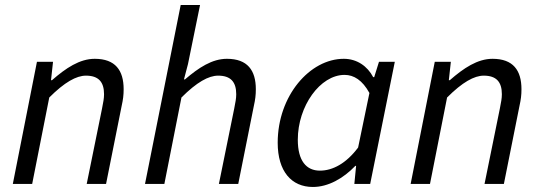

<svg xmlns="http://www.w3.org/2000/svg" viewBox="-20 -732 2149 764"><path d="M127 -486 31 0H108L176 -344C237 -405 284 -431 322 -431C372 -431 394 -406 394 -357C394 -340 391 -326 386 -300L325 0H402L464 -310C470 -337 472 -354 472 -377C472 -452 439 -498 357 -498C297 -498 242 -461 187 -413H183L191 -486Z M699 -712 557 0H634L702 -344C763 -405 810 -431 848 -431C898 -431 920 -406 920 -357C920 -340 917 -326 912 -300L851 0H928L990 -310C996 -337 998 -354 998 -377C998 -452 965 -498 883 -498C824 -498 771 -463 716 -416H712L728 -477L776 -712Z M1085 -164C1085 -50 1140 12 1225 12C1286 12 1346 -22 1394 -72H1397L1390 0H1453L1551 -486H1488L1469 -425H1465C1442 -469 1400 -498 1348 -498C1213 -498 1085 -351 1085 -164ZM1405 -145C1358 -82 1304 -53 1253 -53C1199 -53 1165 -92 1165 -176C1165 -310 1254 -434 1351 -434C1388 -434 1422 -413 1450 -362Z M1710 -486 1614 0H1691L1759 -344C1820 -405 1867 -431 1905 -431C1955 -431 1977 -406 1977 -357C1977 -340 1974 -326 1969 -300L1908 0H1985L2047 -310C2053 -337 2055 -354 2055 -377C2055 -452 2022 -498 1940 -498C1880 -498 1825 -461 1770 -413H1766L1774 -486Z"/></svg>

Font: Cambridge Sans Italic
Style: Regular
Weight: 400
Italic angle: -11°
Version: Version 2.000;PS 002.000;hotconv 1.0.88;makeotf.lib2.5.64775